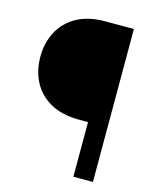

<svg xmlns="http://www.w3.org/2000/svg" viewBox="-108 -787 705 862"><g transform="rotate(15 244.5 -355.5)"><path d="M406.7 0H315.9V-253.9H273.4Q195.8 -253.9 142.1 -283.4Q88.4 -313 60.8 -364.7Q33.2 -416.5 33.2 -482.4Q33.2 -547.9 60.8 -599.6Q88.4 -651.4 142.1 -681.2Q195.8 -710.9 273.4 -710.9H406.7Z"/></g></svg>

Font: Vazirmatn UI
Style: Regular
Weight: 400
Designer: Saber Rastikerdar
Foundry: Saber Rastikerdar
Version: Version 33.003